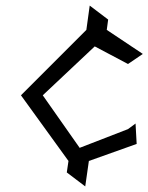

<svg xmlns="http://www.w3.org/2000/svg" viewBox="-20 -567 531 687"><path d="M55 -226 225 9 219 50 285 100 298 9 469 -52 465 -125 438 -105 265 -38 133 -226 319 -401 438 -338 491 -374 362 -460 367 -497 301 -547 289 -460Z"/></svg>

Font: Stormblade
Style: Obl
Weight: 400
Designer: Mew Too
Foundry: Cannot Into Space Fonts
Version: Version 0.77